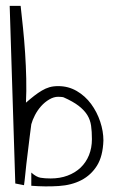

<svg xmlns="http://www.w3.org/2000/svg" viewBox="-20 -657 406 668"><path d="M51.8 -636.7Q55.7 -601.6 60.1 -559.1Q64.5 -516.6 67.4 -472.2Q70.3 -427.7 71.3 -383.3Q72.3 -338.9 70.3 -299.8Q85.9 -313.5 99.1 -323.7Q112.3 -334 125.5 -341.8Q138.7 -349.6 151.9 -353.5Q165 -357.4 182.6 -357.4Q217.8 -357.4 247.1 -340.3Q276.4 -323.2 296.9 -295.4Q317.4 -267.6 328.6 -233.9Q339.8 -200.2 339.8 -168Q337.9 -113.3 317.4 -80.6Q296.9 -47.9 263.2 -30.3Q229.5 -12.7 184.1 -9.8Q138.7 -6.8 88.9 -10.7V-56.6Q106.4 -41 121.1 -38.6Q135.7 -36.1 156.2 -36.1Q188.5 -36.1 214.8 -45.9Q241.2 -55.7 260.3 -73.7Q279.3 -91.8 289.6 -117.2Q299.8 -142.6 299.8 -172.9Q299.8 -199.2 296.9 -219.7Q293.9 -240.2 283.7 -256.8Q273.4 -273.4 253.9 -288.6Q234.4 -303.7 201.2 -318.4Q199.2 -319.3 192.4 -319.8Q185.5 -320.3 182.6 -320.3Q167 -320.3 151.4 -311Q135.7 -301.8 123 -287.6Q110.4 -273.4 101.6 -256.3Q92.8 -239.3 88.9 -224.6Q86.9 -212.9 83.5 -183.1Q80.1 -153.3 75.7 -119.1Q71.3 -85 68.4 -54.7Q65.4 -24.4 63.5 -12.7L33.2 -18.6L13.7 -636.7Z"/></svg>

Font: Annie Use Your Telescope
Style: Regular
Weight: 400
Designer: Kimberly Geswein
Foundry: Kimberly Geswein
Version: Version 1.002 2001